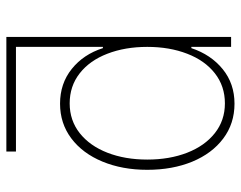

<svg xmlns="http://www.w3.org/2000/svg" viewBox="-97 -650 758 604"><g transform="rotate(-90 282.0 -348.0)"><path d="M467.8 -707V0H436.5V-125H432.6Q412.1 -63.5 366.5 -26.4Q320.8 10.7 257.8 10.7Q195.3 10.7 148.2 -24.7Q101.1 -60.1 75.4 -122.3Q49.8 -184.6 49.8 -263.7Q49.8 -342.3 75.7 -404.8Q101.6 -467.3 148.7 -502.7Q195.8 -538.1 257.8 -538.1Q321.3 -538.1 367.2 -501.2Q413.1 -464.4 432.6 -403.3H436.5V-676.8H107.4V-707ZM258.8 -507.8Q205.1 -507.8 165 -476.1Q125 -444.3 103.5 -388.9Q82 -333.5 82 -263.7Q82 -193.8 103.5 -138.4Q125 -83 165 -51.3Q205.1 -19.5 258.8 -19.5Q313 -19.5 353.3 -51Q393.6 -82.5 415 -138.2Q436.5 -193.8 436.5 -263.7Q436.5 -333.5 415 -389.2Q393.6 -444.8 353.3 -476.3Q313 -507.8 258.8 -507.8Z"/></g></svg>

Font: Pretendard Std Thin
Style: Regular
Weight: 100
Designer: Base glyphs from Inter by Rasmus Andersson; Hangeul glyphs from Noto Sans CJK(Source Han Sans) by Jang Soo-young and Kan
Foundry: Kil Hyung-jin
Version: Version 1.309